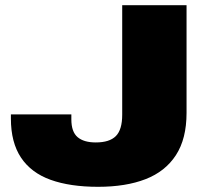

<svg xmlns="http://www.w3.org/2000/svg" viewBox="-20 -708 804 740"><path d="M358 12Q250 12 175 -15Q100 -42 61 -100.5Q22 -159 22 -251V-267H255V-248Q255 -200 279 -179.5Q303 -159 349 -159Q402 -159 426.5 -183.5Q451 -208 451 -266V-688H699V-273Q699 -173 658 -110Q617 -47 541 -17.5Q465 12 358 12Z"/></svg>

Font: Archivo SemiBold Expanded Black
Style: Regular
Weight: 900
Width: 7
Version: Version 2.001